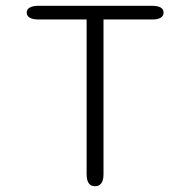

<svg xmlns="http://www.w3.org/2000/svg" viewBox="-20 -639 659 665"><path d="M505 -619Q546.5 -619 546.5 -595.5Q546.5 -584 536.8 -577.8Q527 -571.5 508.5 -571.5H338.5V-36Q338.5 6 309 6Q280 6 280 -36V-571.5H114Q93.5 -571.5 83 -577.8Q72.5 -584 72.5 -595.5Q72.5 -606.5 83 -612.8Q93.5 -619 114 -619Z"/></svg>

Font: Sono Monospace Light
Style: Regular
Weight: 300
Version: Version 2.112